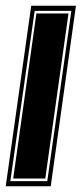

<svg xmlns="http://www.w3.org/2000/svg" viewBox="-48 -650 285 670"><path d="M-28 0 61 -630H217L129 0ZM-12 -18H117L201 -612H73ZM-2 -27 79 -603H191L110 -27Z"/></svg>

Font: Alumni Sans Collegiate One SC
Style: Italic
Weight: 400
Italic angle: -8°
Designer: Robert E. Leuschke
Foundry: Robert E. Leuschke
Version: Version 1.100